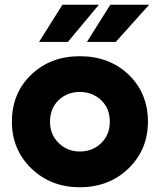

<svg xmlns="http://www.w3.org/2000/svg" viewBox="-20 -776 671 806"><path d="M315 10Q438 10 519.5 -69Q601 -148 601 -265Q601 -385 520 -462.5Q439 -540 315 -540Q192 -540 111 -462.5Q30 -385 30 -265Q30 -148 111.5 -69Q193 10 315 10ZM315 -140Q263 -140 226.5 -175.5Q190 -211 190 -265Q190 -321 226 -355.5Q262 -390 315 -390Q368 -390 404.5 -355.5Q441 -321 441 -265Q441 -210 404.5 -175Q368 -140 315 -140ZM242 -756H395L265 -600H144ZM443 -756H606L466 -600H345Z"/></svg>

Font: Roundo
Style: Bold
Weight: 700
Designer: Namrata Goyal (Gurmukhi), Shiva Nallaperumal (Latin)
Foundry: Indian Type Foundry
Version: Version 1.000;PS 1.0;hotconv 1.0.88;makeotf.lib2.5.647800